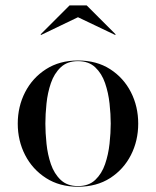

<svg xmlns="http://www.w3.org/2000/svg" viewBox="-20 -700 592 730"><path d="M276.5 10Q206.5 10 155 -23Q103.5 -56 75.5 -110.5Q47.5 -165 47.5 -230Q47.5 -295 75.5 -349.5Q103.5 -404 155 -437Q206.5 -470 276.5 -470Q347.5 -470 398.8 -437Q450 -404 477.8 -349.5Q505.5 -295 505.5 -230Q505.5 -165 477.8 -110.5Q450 -56 398.8 -23Q347.5 10 276.5 10ZM276.5 7.5Q317.5 7.5 342.2 -16Q367 -39.5 379.5 -76Q392 -112.5 396.5 -153.8Q401 -195 401 -230Q401 -265.5 396.5 -306.5Q392 -347.5 379.5 -384Q367 -420.5 342.2 -444Q317.5 -467.5 276.5 -467.5Q235.5 -467.5 210.8 -444Q186 -420.5 173.5 -384Q161 -347.5 156.8 -306.5Q152.5 -265.5 152.5 -230Q152.5 -195 156.8 -153.8Q161 -112.5 173.5 -76Q186 -39.5 210.8 -16Q235.5 7.5 276.5 7.5ZM136 -567 134.5 -569.5 244.5 -679.5H309.5L419.5 -569.5L418 -567L276.5 -634.5Z"/></svg>

Font: Bodoni Moda 72pt
Style: Regular
Weight: 400
Designer: Owen Earl
Foundry: indestructible type
Version: Version 2.005